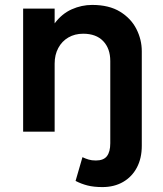

<svg xmlns="http://www.w3.org/2000/svg" viewBox="-20 -535 664 780"><path d="M396 225Q361 225 335.5 218.5Q310 212 287 200L315 103.5Q327.5 109.5 340 113.2Q352.5 117 369.5 117Q401 117 414.5 99.2Q428 81.5 428 47V-287Q428 -338 399.2 -368Q370.5 -398 318 -398Q284 -398 257.8 -382.8Q231.5 -367.5 216.8 -340Q202 -312.5 202 -276.5V0H74V-500H202V-440Q231.5 -479.5 271.5 -497.2Q311.5 -515 354.5 -515Q423 -515 467.8 -487.5Q512.5 -460 534.2 -417Q556 -374 556 -327V57.5Q556 108 536 145.8Q516 183.5 480 204.2Q444 225 396 225Z"/></svg>

Font: Geologica Medium
Style: Regular
Weight: 500
Designer: Sindre Bremnes, Frode Helland
Foundry: Monokrom Skriftforlag AS
Version: Version 1.010;gftools[0.9.28]